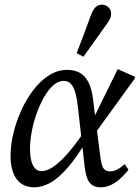

<svg xmlns="http://www.w3.org/2000/svg" viewBox="-20 -786 595 819"><path d="M126 13Q77 13 51 -22Q25 -57 25 -122Q25 -167 37 -217Q49 -267 71 -315.5Q93 -364 123 -403Q153 -442 189.5 -465Q226 -488 267 -488Q297 -488 319.5 -476Q342 -464 356.5 -436.5Q371 -409 377 -362L388 -272L391 -250L407 -125Q412 -82 421 -68.5Q430 -55 450 -55Q464 -55 479 -62.5Q494 -70 512 -86L528 -62Q499 -25 469.5 -6Q440 13 410 13Q388 13 374 4Q360 -5 352.5 -24.5Q345 -44 341 -76L312 -332Q305 -394 290.5 -417.5Q276 -441 252 -441Q228 -441 206.5 -421.5Q185 -402 167 -370Q149 -338 135.5 -299.5Q122 -261 115 -222.5Q108 -184 108 -153Q108 -104 121 -80Q134 -56 157 -56Q180 -56 208 -75Q236 -94 270.5 -133.5Q305 -173 345 -233L364 -201H358Q310 -118 269 -71Q228 -24 193 -5.5Q158 13 126 13ZM381 -211 374 -271 482 -491 555 -459V-451ZM307 -559Q323 -601 339 -643Q355 -685 370 -727Q376 -742 383 -750.5Q390 -759 398 -762.5Q406 -766 414 -766Q432 -766 443 -754.5Q454 -743 454 -729Q454 -716 449 -705Q444 -694 430 -676Q407 -643 383 -610Q359 -577 336 -544Z"/></svg>

Font: Source Serif 4
Style: Italic
Weight: 400
Italic angle: -12°
Designer: Frank Grießhammer
Foundry: Adobe Systems Incorporated
Version: Version 4.004;hotconv 1.0.116;makeotfexe 2.5.65601